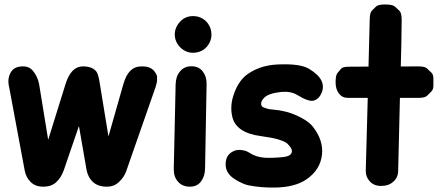

<svg xmlns="http://www.w3.org/2000/svg" viewBox="-20 -806 1962 854"><path d="M408.2 -488.3Q390.1 -510.7 348.6 -510.7Q295.9 -510.7 271.5 -432.1L194.3 -184.1L154.3 -429.7Q148.4 -464.8 125.5 -492.2Q106 -515.1 68.4 -509.8Q39.1 -505.9 26.4 -481.4Q13.7 -458 18.6 -428.2Q19 -426.8 20 -422.4L89.8 -47.9Q96.2 -15.6 116.7 3.9Q137.7 24.4 172.4 24.4Q208 24.4 229.5 4.9Q252.4 -16.1 263.7 -48.8L331.1 -245.6L364.7 -52.2Q370.6 -17.6 394 3.9Q416 24.4 456.1 24.4Q486.3 24.4 507.8 4.9Q532.2 -17.6 541.5 -44.9L672.4 -419.9Q678.2 -438.5 678.5 -446.8Q678.7 -455.1 678.7 -463.4Q678.7 -471.7 669.4 -485.4Q659.2 -500.5 642.1 -506.3Q628.4 -511.7 602.1 -510.3Q550.3 -507.3 528.8 -432.1L462.4 -199.2L422.4 -443.8Q416.5 -478 408.2 -488.3Z M780.8 -488.3Q762.2 -466.8 761.2 -431.6L752.9 -54.2Q752.4 -20 771 1Q789.6 23.9 824.2 24.4Q857.4 24.4 874.5 0.5Q891.6 -22 892.1 -57.1L898.9 -431.6Q899.4 -465.3 882.8 -486.8Q865.7 -510.7 833 -511.2Q799.3 -511.7 780.8 -488.3ZM837.4 -734.4Q814.9 -734.4 795.4 -722.2Q778.8 -710.4 768.1 -692.4Q757.3 -673.8 757.3 -652.8Q757.3 -630.4 769 -611.3Q779.8 -593.8 797.4 -583Q814.9 -571.8 835.4 -571.3H838.4Q858.9 -571.3 875.5 -579.6Q891.6 -586.9 904.3 -603.5Q918.5 -622.6 920.4 -646V-647V-652.8Q920.4 -672.9 911.6 -690.4Q900.9 -711.9 880.4 -723.6Q861.8 -734.4 839.4 -734.4Z M1086.9 -127.9Q1073.2 -137.2 1048.3 -139.2Q1028.3 -140.6 1010.7 -129.4Q981.4 -111.3 983.9 -68.8Q986.3 -32.7 1025.4 -8.3Q1061 13.7 1086.9 18.6Q1140.1 28.8 1198.7 28.3Q1290.5 27.8 1343.3 -8.3Q1404.3 -50.3 1412.1 -117.2Q1419.4 -182.6 1370.6 -243.7Q1348.1 -271.5 1293.5 -294.9Q1251 -313.5 1196.3 -318.4Q1178.2 -319.8 1171.9 -321.8Q1165.5 -323.7 1159.2 -325.7Q1152.8 -327.6 1150.9 -329.1Q1148.9 -330.6 1146.7 -331.8Q1144.5 -333 1143.6 -335.4Q1136.7 -352.5 1154.3 -370.6Q1174.3 -391.1 1230.5 -397Q1273.9 -400.9 1301.8 -383.8Q1354 -351.6 1376.5 -358.9Q1399.9 -366.2 1411.1 -394.5Q1421.9 -421.4 1409.7 -447.3Q1396.5 -474.6 1354.5 -500Q1314 -524.4 1210.9 -519Q1138.2 -515.1 1083 -477.5Q1042.5 -449.7 1021 -389.6Q1001.5 -336.4 1013.2 -286.6Q1029.8 -215.3 1140.1 -200.7Q1190.9 -193.8 1217.3 -186Q1247.6 -176.8 1257.8 -167.5Q1284.7 -141.6 1276.4 -125Q1269 -110.4 1239.7 -107.4Q1191.9 -102.5 1157.2 -104.5Q1118.2 -106.9 1086.9 -127.9Z M1692.9 -786.1Q1662.1 -786.1 1652.8 -777.1Q1643.6 -768.1 1634.3 -759Q1625 -750 1624.5 -720.2L1619.1 -509.8Q1571.8 -509.3 1531.7 -509.3Q1504.4 -509.3 1496.6 -499.8Q1488.8 -490.2 1480.7 -480.7Q1472.7 -471.2 1472.7 -439.5Q1472.7 -409.2 1487.8 -389.6Q1502.4 -370.6 1527.8 -370.6H1615.7L1606.9 -47.9Q1606.4 -19 1624 -0.5Q1641.6 20.5 1673.3 21Q1708.5 21.5 1729.5 2Q1750.5 -16.1 1751 -46.4L1758.8 -370.6H1839.8Q1870.1 -370.6 1879.6 -380.1Q1889.2 -389.6 1898.4 -398.9Q1907.7 -408.2 1907.7 -424.8Q1907.7 -441.4 1907.7 -458Q1907.7 -474.6 1897.9 -483.9Q1888.2 -493.2 1878.4 -502.2Q1868.7 -511.2 1836.9 -510.7L1762.7 -510.3Q1765.6 -605 1766.6 -716.8Q1766.6 -748.5 1756.6 -758.1Q1746.6 -767.6 1736.3 -776.9Q1726.1 -786.1 1692.9 -786.1Z"/></svg>

Font: Comic Relief
Style: Bold
Weight: 700
Designer: Jeff Davis
Foundry: Loudifier
Version: Version 1.200; ttfautohint (v1.8.4.7-5d5b)